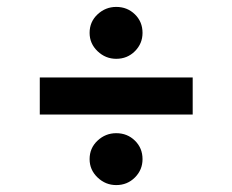

<svg xmlns="http://www.w3.org/2000/svg" viewBox="-20 -635 672 555"><path d="M316 -465Q285 -465 262 -487Q239 -509 239 -540Q239 -572 262 -593.5Q285 -615 316 -615Q348 -615 370 -593.5Q392 -572 392 -540Q392 -509 370 -487Q348 -465 316 -465ZM537 -304H95V-411H537ZM316 -100Q285 -100 262 -122Q239 -144 239 -175Q239 -207 262 -228.5Q285 -250 316 -250Q348 -250 370 -228.5Q392 -207 392 -175Q392 -144 370 -122Q348 -100 316 -100Z"/></svg>

Font: Wix Madefor Text
Style: Bold
Weight: 700
Designer: Dalton Maag Ltd
Foundry: Dalton Maag Ltd
Version: Version 3.100